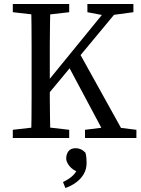

<svg xmlns="http://www.w3.org/2000/svg" viewBox="-20 -690 707 960"><path d="M135 0Q137 -51 137.5 -102Q138 -153 138 -205.5Q138 -258 138 -310V-359Q138 -411 138 -463Q138 -515 137.5 -567Q137 -619 135 -670H232Q231 -620 230 -568Q229 -516 229 -464Q229 -412 229 -359V-285Q229 -246 229 -199.5Q229 -153 230 -102.5Q231 -52 232 0ZM44 0V-41L175 -56H196L326 -41V0ZM44 -629V-670H326V-629L196 -614H175ZM405 0V-41L526 -56H541L662 -41V0ZM417 -629V-670H647V-629L536 -614L516 -610ZM184 -175 180 -241H184L211 -274L534 -670H595ZM514 0 316 -371 371 -436 613 0ZM413 125Q413 156 398.5 180.5Q384 205 360 222.5Q336 240 307 250L295 220Q329 204 347.5 184.5Q366 165 369 145L380 174Q343 161 327 140Q311 119 311 103Q311 81 322.5 66Q334 51 359 51Q371 51 383 56Q395 61 407 73Q411 88 412 100Q413 112 413 125Z"/></svg>

Font: Source Serif 4 Variable
Style: Regular
Weight: 400
Designer: Frank Grießhammer
Foundry: Adobe
Version: Version 4.005;hotconv 1.1.0;makeotfexe 2.6.0